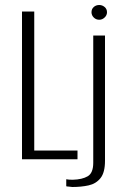

<svg xmlns="http://www.w3.org/2000/svg" viewBox="-20 -637 496 768"><path d="M68 0V-591H117V-35H290V0ZM269 111Q265 110 256 109.5Q247 109 245 108V80Q248 81 256 81.5Q264 82 271 82Q309 81 331 68Q353 55 353 14V-495H400V6Q400 53 382 75.5Q364 98 334.5 104.5Q305 111 269 111ZM377 -558Q364 -558 355 -567Q346 -576 346 -588Q346 -601 355 -609Q364 -617 377 -617Q389 -617 398.5 -609Q408 -601 408 -588Q408 -576 398.5 -567Q389 -558 377 -558Z"/></svg>

Font: Alumni Sans Light
Style: Regular
Weight: 300
Version: Version 1.018